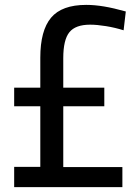

<svg xmlns="http://www.w3.org/2000/svg" viewBox="-20 -766 570 786"><path d="M38 -407H145V-530Q145 -641 189 -693.5Q233 -746 333 -746Q367 -746 406 -739.5Q445 -733 495 -719L486 -642Q451 -653 414 -659Q377 -665 349 -665Q289 -665 264 -634Q239 -603 239 -528V-407H407V-331H239V-82H481V0H38V-83H145V-331H38Z"/></svg>

Font: Encode Sans Compressed
Style: Medium
Weight: 500
Designer: Pablo Impallari, Andres Torresi
Foundry: Pablo Impallari, Andres Torresi
Version: Version 1.000; ttfautohint (v1.00) -l 8 -r 50 -G 200 -x 14 -